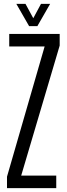

<svg xmlns="http://www.w3.org/2000/svg" viewBox="-20 -976 347 996"><path d="M16.3 0V-59.4L211.5 -734.8H27.9V-800H289.6V-739.6L90 -65.2H271.8V0ZM130.9 -840.6 64.8 -955.8H112.3L152.6 -881.4L192.6 -955.8H240L173.9 -840.6Z"/></svg>

Font: Big Shoulders Display SC Thin
Style: Regular
Weight: 100
Designer: Patric King
Foundry: XO Type Co
Version: Version 2.002